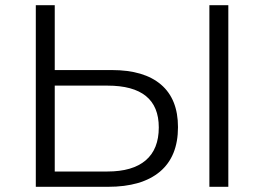

<svg xmlns="http://www.w3.org/2000/svg" viewBox="-20 -720 1018 740"><path d="M666 -230Q666 -117 596.5 -58.5Q527 0 396 0H118V-700H191V-450H411Q535 -450 600.5 -394Q666 -338 666 -230ZM592 -229Q592 -390 394 -390H191V-59H394Q491 -59 541.5 -102Q592 -145 592 -229ZM787 -700H860V0H787Z"/></svg>

Font: APTA Sans Regular
Style: Regular
Weight: 400
Version: Version 7.200